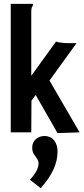

<svg xmlns="http://www.w3.org/2000/svg" viewBox="-20 -690 440 1001"><path d="M166 -195 144 -165 143 0H36V-670H152V-661Q146 -655 144.5 -647.5Q143 -640 143 -624V-295L272 -473Q285 -469 303 -467Q321 -465 333 -465H379L238 -270L395 0L280 4ZM192 291 136 247Q181 199 181 162Q181 148 173 137Q165 126 156.5 113Q148 100 148 80Q148 51 167.5 35Q187 19 212 19Q243 19 261.5 41Q280 63 280 101Q280 194 192 291Z"/></svg>

Font: Inconsolata Condensed ExtraBold
Style: Regular
Weight: 800
Width: 3
Monospace: yes
Designer: Raph Levien, Cyreal, Brenton Simpson
Foundry: Raph Levien, Cyreal, Google
Version: Version 3.001; ttfautohint (v1.8.2.53-6de2)